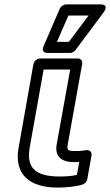

<svg xmlns="http://www.w3.org/2000/svg" viewBox="-20 -817 497 867"><path d="M249 -20C136 -20 99 -62 114 -150L177 -503H297L236 -165C226 -111 258 -85 313 -85C321 -85 332 -85 338 -86L327 -27C303 -22 280 -20 249 -20ZM240 30C282 30 317 26 351 17C362 14 372 4 374 -7L393 -114C397 -136 379 -140 369 -139L347 -136C340 -135 332 -135 322 -135C283 -135 282 -140 286 -165L351 -528C353 -542 345 -553 331 -553H161C150 -553 134 -543 131 -528L64 -150C43 -33 109 30 240 30ZM289 -747H380L291 -628H237ZM278 -797C268 -797 255 -789 250 -778L177 -609C163 -577 193 -578 196 -578H297C305 -578 315 -583 321 -591L447 -760C477 -801 432 -797 432 -797Z"/></svg>

Font: Asimov
Style: XWidOuIt
Weight: 500
Designer: Google
Version: Version 2.000980; 2014